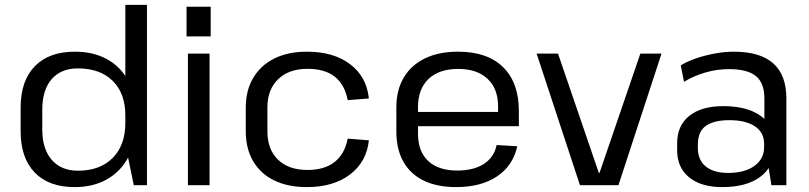

<svg xmlns="http://www.w3.org/2000/svg" viewBox="-20 -760 3322 788"><path d="M286.4 7.9Q180.3 7.9 122.5 -51.9Q64.7 -111.7 64.7 -221.4V-318.6Q64.7 -428.3 122.8 -488.1Q180.9 -547.9 287.6 -547.9Q362.7 -547.9 418.4 -517.5Q474 -487 505 -431.2Q536 -375.3 536 -298.4V-246Q536 -169.1 505 -112Q473.9 -54.8 417.9 -23.5Q361.9 7.9 286.4 7.9ZM299.7 -59.4Q390.7 -59.4 442.6 -111.9Q494.4 -164.4 494.4 -255.7V-286.6Q494.4 -377 442.5 -428.1Q390.6 -479.3 299.7 -479.3Q230.3 -479.3 191.9 -435Q153.5 -390.7 153.5 -309.2V-228.6Q153.5 -148.8 192.3 -104.1Q231.1 -59.4 299.7 -59.4ZM494.4 -167.7V-740H583.2V0H529.1Z M840.1 -540V0H751.2V-540ZM844.7 -732.3V-610.6H745.6V-732.3Z M1239.3 7.9Q1161.7 7.9 1105.4 -19.5Q1049.2 -46.9 1018.9 -98.5Q988.7 -150.1 988.7 -221.4V-318.6Q988.7 -389.1 1019.4 -440.6Q1050 -492.2 1106.3 -520.1Q1162.6 -547.9 1239.3 -547.9Q1349.4 -547.9 1417.1 -496.4Q1484.9 -445 1493.9 -355.8L1407 -349Q1394.9 -412.7 1354.2 -445.1Q1313.5 -477.5 1241.8 -477.5Q1165.6 -477.5 1121.6 -435Q1077.5 -392.5 1077.5 -319.2V-220.8Q1077.5 -146.6 1121.1 -104.6Q1164.6 -62.5 1241.8 -62.5Q1311.8 -62.5 1353.4 -95.3Q1394.9 -128.1 1407 -191L1493.9 -184.2Q1484.9 -95.9 1416.7 -44Q1348.5 7.9 1239.3 7.9Z M1852 7.9Q1773.9 7.9 1719.1 -18.7Q1664.3 -45.2 1635.5 -96.4Q1606.7 -147.6 1606.7 -220.5V-319.5Q1606.7 -390.7 1637.2 -441.9Q1667.6 -493.1 1724.4 -520.5Q1781.1 -547.9 1859.9 -547.9Q1980.1 -547.9 2044.8 -484.4Q2109.5 -420.8 2109.5 -304.5V-242.1H1678.5V-300.6H2038.2L2024.1 -277.6V-324.4Q2024.1 -396.4 1980.7 -436.8Q1937.3 -477.2 1861.1 -477.2Q1782.1 -477.2 1738.8 -435.9Q1695.5 -394.7 1695.5 -320.1V-211.9Q1695.5 -138.4 1737.5 -99.2Q1779.5 -60.1 1856.1 -60.1Q1924.3 -60.1 1966.1 -87.4Q2007.9 -114.7 2018.3 -164.8L2103 -159.7Q2085.1 -79.3 2019.3 -35.7Q1953.6 7.9 1852 7.9Z M2182.4 -540H2270.2L2437.6 -50.7H2440.6L2608.1 -540H2695L2518.2 0H2360.2Z M3117.2 -179.2V-355.9Q3117.2 -419 3082.6 -447.6Q3047.9 -476.3 2971.8 -476.3Q2923.2 -476.3 2876.1 -462.8Q2828.9 -449.4 2787.3 -424.3L2774 -491.7Q2800.9 -508.4 2837.7 -520.8Q2874.5 -533.2 2914.7 -540.6Q2954.9 -547.9 2991.6 -547.9Q3099.7 -547.9 3153.5 -500Q3207.4 -452.1 3207.4 -355.9V0H3146ZM2944.2 7.9Q2857.7 7.9 2808.4 -32.1Q2759.1 -72.2 2759.1 -143.2V-172.3Q2759.1 -244.3 2808.8 -284.4Q2858.5 -324.4 2948.9 -324.4Q3044.1 -324.4 3099.5 -286.1Q3155 -247.9 3155 -176.8V-145.9Q3155 -73.8 3098.7 -33Q3042.4 7.9 2944.2 7.9ZM2968.7 -50.3Q3036.4 -50.3 3076.2 -79.1Q3116 -107.9 3116 -155.7V-170.2Q3116 -216.1 3078.5 -241.5Q3040.9 -266.8 2973.2 -266.8Q2911.2 -266.8 2877.7 -243.9Q2844.1 -221 2844.1 -165.8V-153Q2844.1 -102.9 2876.8 -76.6Q2909.4 -50.3 2968.7 -50.3Z"/></svg>

Font: Pathway Extreme 8pt Thin
Style: Regular
Weight: 100
Designer: Eduardo Rodriguez Tunni
Foundry: Eduardo Rodriguez Tunni
Version: Version 1.000